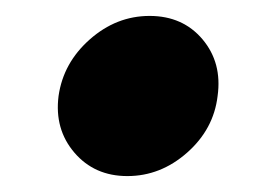

<svg xmlns="http://www.w3.org/2000/svg" viewBox="-20 -473 319 240"><path d="M139.2 -252.9Q98.1 -252.9 73 -282.2Q47.9 -311.5 53.2 -353Q59.1 -394.5 92.3 -423.8Q125.5 -453.1 167 -453.1Q208.5 -453.1 233.2 -423.8Q257.8 -394.5 252 -353Q247.1 -311.5 213.9 -282.2Q180.7 -252.9 139.2 -252.9Z"/></svg>

Font: Human Sans Black
Style: Italic
Weight: 800
Italic angle: -8°
Designer: Tim Radville
Foundry: Continuum
Version: Version 1.000;FEAKit 1.0